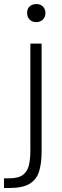

<svg xmlns="http://www.w3.org/2000/svg" viewBox="-42 -744 307 955"><path d="M-22 191V143H2Q50 143 72.5 125.5Q95 108 102 77Q109 46 109 6V-527H165V11Q165 68 152.5 108.5Q140 149 105.5 170Q71 191 6 191ZM138 -634Q118 -634 105.5 -646.5Q93 -659 93 -679Q93 -694 98.5 -703.5Q104 -713 115 -718.5Q126 -724 138 -724Q159 -724 171.5 -711.5Q184 -699 184 -679Q184 -659 171 -646.5Q158 -634 138 -634Z"/></svg>

Font: Onest ExtraLight
Style: Regular
Weight: 250
Designer: Dmitri Voloshin, Andrey Kudryavtsev
Foundry: Dmitri Voloshin, Andrey Kudryavtsev
Version: Version 1.000;gftools[0.9.33]